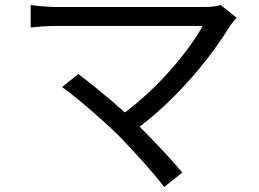

<svg xmlns="http://www.w3.org/2000/svg" viewBox="-20 -705 1040 770"><path d="M865 -685C851 -680 829 -677 801 -677H205C170 -677 131 -681 103 -685V-595C123 -597 166 -601 205 -601H793C743 -511 628 -364 481 -254C413 -315 331 -381 294 -408L229 -356C282 -319 398 -219 458 -159C521 -94 601 -6 638 45L711 -13C671 -62 600 -137 540 -197C705 -323 832 -486 904 -603C910 -612 919 -623 929 -634Z"/></svg>

Font: Squished Noto Sans CJK JP Regular
Style: Regular
Weight: 400
Designer: Ryoko NISHIZUKA (kana & ideographs); Paul D. Hunt (Latin, Greek & Cyrillic); Wenlong ZHANG (bopomofo); Sandoll Communica
Foundry: Adobe Systems Incorporated
Version: Version 1.004;PS 1.004;hotconv 1.0.82;makeotf.lib2.5.63406